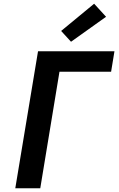

<svg xmlns="http://www.w3.org/2000/svg" viewBox="-20 -1010 640 1030"><path d="M62 0 184 -735H594L576 -625H299L196 0ZM361 -786 308 -844 485 -990 549 -920Z"/></svg>

Font: Iosevka SS04 XBd Ex
Style: Italic
Weight: 800
Width: 7
Italic angle: -9°
Monospace: yes
Designer: Belleve Invis
Foundry: Belleve Invis
Version: Version 19.0.0; ttfautohint (v1.8.4)